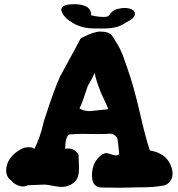

<svg xmlns="http://www.w3.org/2000/svg" viewBox="-20 -882 832 898"><path d="M563.5 -844.7Q582 -844.7 596.7 -837.9Q611.3 -831.1 611.3 -816.4Q611.3 -811.5 608.4 -806.6Q605.5 -801.8 602.1 -797.9Q598.6 -793.9 592.8 -790Q586.9 -786.1 582 -783.7Q577.1 -781.2 571.3 -777.8Q565.4 -774.4 562.5 -772.5Q553.7 -766.6 543.5 -762.2Q533.2 -757.8 521.5 -754.9Q509.8 -752 497.1 -750.5Q484.4 -749 470.7 -749Q465.8 -749 458 -749Q450.2 -749 445.8 -749Q441.4 -749 432.6 -749Q423.8 -749 419.9 -749Q365.2 -749 324.2 -772.5Q280.3 -796.9 269.5 -826.2Q267.6 -829.1 267.1 -831.5Q266.6 -834 266.6 -835.9Q266.6 -862.3 327.1 -862.3Q351.6 -862.3 369.1 -856.9Q386.7 -851.6 393.6 -844.2Q400.4 -836.9 403.3 -829.6Q406.2 -822.3 406.2 -816.4Q406.2 -810.5 406.2 -810.5Q438.5 -802.7 464.8 -802.7Q473.6 -802.7 482.4 -804.7Q486.3 -805.7 490.7 -811Q495.1 -816.4 499.5 -822.3Q503.9 -828.1 515.1 -834.5Q526.4 -840.8 543 -842.8Q546.9 -843.8 552.7 -844.2Q558.6 -844.7 563.5 -844.7ZM390.6 -480.5Q386.7 -469.7 379.4 -446.8Q372.1 -423.8 365.2 -405.8Q358.4 -387.7 351.6 -375Q372.1 -362.3 400.4 -362.3Q404.3 -362.3 485.4 -371.1Q485.4 -376 480.5 -387.2Q475.6 -398.4 466.8 -416.5Q458 -434.6 452.1 -448.2Q425.8 -515.6 422.9 -541Q417 -527.3 409.2 -512.7Q401.4 -498 396 -489.7Q390.6 -481.4 390.6 -480.5ZM521.5 -155.3Q537.1 -155.3 537.1 -165Q535.2 -191.4 530.3 -225.6Q530.3 -229.5 529.3 -233.9Q528.3 -238.3 520 -246.6Q511.7 -254.9 497.1 -256.8Q473.6 -254.9 438.5 -254.9Q424.8 -254.9 400.4 -255.4Q376 -255.9 363.3 -255.9Q337.9 -255.9 302.7 -252.9Q285.2 -238.3 285.2 -192.4V-185.5Q291 -187.5 297.9 -187.5Q325.2 -187.5 341.8 -167Q347.7 -160.2 347.7 -152.3Q349.6 -107.4 349.6 -94.7Q349.6 -51.8 332 -34.2Q305.7 -7.8 267.6 -7.8Q252.9 -7.8 226.1 -13.2Q199.2 -18.6 188.5 -18.6H185.5Q182.6 -18.6 110.4 -15.6Q109.4 -15.6 105.5 -13.7Q101.6 -11.7 96.7 -10.7Q91.8 -9.8 86.9 -9.8Q67.4 -9.8 43 -26.4Q37.1 -33.2 36.1 -34.2L31.2 -39.1Q25.4 -43 21 -47.9Q16.6 -52.7 12.7 -62.5Q8.8 -72.3 8.8 -84V-85.9Q10.7 -145.5 75.2 -182.6Q93.8 -193.4 112.3 -193.4Q139.6 -193.4 139.6 -183.6Q167 -235.4 183.6 -307.6V-309.6Q212.9 -401.4 231.9 -452.6Q251 -503.9 261.2 -524.4Q271.5 -544.9 299.8 -595.7Q328.1 -646.5 353.5 -695.3Q356.4 -703.1 364.3 -706.1Q418.9 -734.4 449.2 -734.4Q491.2 -734.4 504.9 -713.9Q518.6 -693.4 527.3 -678.7Q536.1 -664.1 543.5 -648.4Q550.8 -632.8 553.7 -625.5Q556.6 -618.2 563.5 -597.7Q570.3 -577.1 574.2 -567.4Q606.4 -476.6 634.3 -354Q662.1 -231.4 680.7 -179.7Q681.6 -177.7 698.7 -174.3Q715.8 -170.9 737.3 -158.2Q758.8 -145.5 772.5 -121.1Q787.1 -95.7 787.1 -69.3Q787.1 -43.9 769.5 -27.3Q754.9 -13.7 739.3 -13.7Q703.1 -5.9 636.7 -5.9H624Q612.3 -5.9 583.5 -4.9Q554.7 -3.9 544.9 -3.9Q538.1 -3.9 511.7 -4.4Q485.4 -4.9 457 -4.9Q410.2 -4.9 410.2 -60.5Q410.2 -112.3 439.5 -143.6Q459 -166 477.5 -166Q484.4 -166 498.5 -160.6Q512.7 -155.3 521.5 -155.3Z"/></svg>

Font: Essays1743
Style: Bold
Weight: 700
Designer: Based on the typeface in a 1743 English translation of the essays of Montaigne.  PostScript/TrueType font designed by Jo
Version: Version 002.100